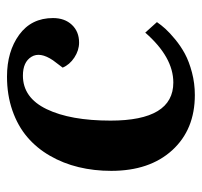

<svg xmlns="http://www.w3.org/2000/svg" viewBox="-34 -534 582 554"><g transform="rotate(-90 257.0 -257.0)"><path d="M313 -527.8Q385.3 -527.8 433.6 -492.7Q481.9 -457.5 481.9 -395Q481.9 -361.3 462.4 -340.6Q442.9 -319.8 411.1 -319.8Q388.7 -319.8 367.9 -333.5Q347.2 -347.2 338.9 -367.2L359.9 -395Q385.3 -432.6 370.1 -457.3Q355 -481.9 315.9 -481.9Q252 -481.9 219 -413.3Q186 -344.7 186 -229Q186 -47.9 295.9 -47.9Q369.1 -47.9 439.9 -128.9L470.2 -95.2Q461.9 -83 450.9 -70.8Q439.9 -58.6 420.4 -42.5Q400.9 -26.4 378.7 -14.4Q356.4 -2.4 325 5.9Q293.5 14.2 259.8 14.2Q160.2 14.2 100.6 -51Q41 -116.2 41 -227.1Q41 -276.9 51.8 -321.3Q62.5 -365.7 84.5 -403.8Q106.4 -441.9 138.4 -469.2Q170.4 -496.6 215.1 -512.2Q259.8 -527.8 313 -527.8Z"/></g></svg>

Font: Literata SemiBold
Style: Italic
Weight: 650
Italic angle: -2.39999°
Designer: Latin by Veronika Burian and Jose Scaglione. Greek by Irene Vlachou. Cyrillic by Vera Evstafieva
Foundry: TypeTogether
Version: Version 3.021